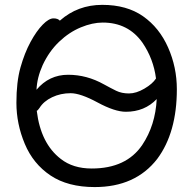

<svg xmlns="http://www.w3.org/2000/svg" viewBox="-20 -739 785 783"><path d="M354 -51.8Q495.1 -51.8 560.1 -147.9Q613.8 -228 619.1 -335Q569.8 -283.2 493.2 -283.2Q448.2 -283.2 378.2 -321Q308.1 -358.9 268.1 -358.9Q227.1 -358.9 192.6 -342.5Q158.2 -326.2 141.1 -298.8Q133.8 -288.1 129.9 -287.1Q146 -153.8 228 -90.8Q277.8 -51.8 354 -51.8ZM505.9 -357.9Q535.2 -357.9 568.6 -377.4Q602.1 -397 616.2 -418.9Q606 -499 561 -564.9Q502.9 -647 398.9 -647Q356.9 -647 309.6 -627.4Q262.2 -607.9 221.2 -568.8Q180.2 -529.8 153.8 -473.1Q130.9 -421.9 128.9 -373Q180.2 -434.1 257.8 -434.1Q334 -434.1 403.8 -395Q431.2 -379.9 453.6 -368.9Q476.1 -357.9 505.9 -357.9ZM366.2 23.9Q256.8 23.9 186 -23.4Q115.2 -70.8 81.1 -152.3Q46.9 -233.9 46.9 -319.8Q46.9 -404.8 63.5 -463.9Q80.1 -522.9 104.5 -567.9Q128.9 -612.8 154.1 -638.4Q179.2 -664.1 198.2 -664.1Q215.8 -664.1 224.1 -654.8Q296.9 -719.2 397 -719.2Q497.1 -719.2 563.5 -672.6Q629.9 -626 665.5 -545.4Q701.2 -464.8 701.2 -375Q701.2 -198.2 621.1 -90.8Q532.2 23.9 366.2 23.9Z"/></svg>

Font: LXGW WenKai Screen
Style: Regular
Weight: 400
Designer: LXGW / Fontworks Inc.
Foundry: LXGW / Fontworks Inc.
Version: Version 1.510;January 18,2025